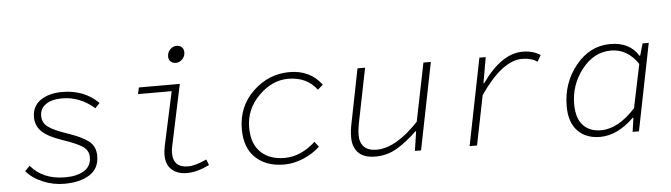

<svg xmlns="http://www.w3.org/2000/svg" viewBox="-45 -867 3691 1056"><g transform="rotate(-5 1800.0 -339.0)"><path d="M272 12Q212 12 154.5 -12Q97 -36 64 -76L91 -103Q158 -23 281 -23Q346 -23 385.5 -47.5Q425 -72 425 -121Q425 -160 391 -182Q357 -204 279 -230Q203 -256 170.5 -288Q138 -320 138 -367Q138 -428 184.5 -460Q231 -492 304 -492Q426 -492 504 -414L479 -387Q399 -457 301 -457Q243 -457 210.5 -434Q178 -411 178 -371Q178 -332 209 -309.5Q240 -287 308 -264Q389 -237 427.5 -208Q466 -179 466 -125Q466 -55 412.5 -21.5Q359 12 272 12Z M950 12Q898 12 866.5 -16Q835 -44 835 -98Q835 -120 841 -148L905 -444H719L727 -480H953L881 -140Q877 -123 877 -105Q877 -24 959 -24Q999 -24 1062 -53L1074 -21Q1005 12 950 12ZM942 -597Q924 -597 913 -607.5Q902 -618 902 -636Q902 -658 917.5 -674Q933 -690 953 -690Q972 -690 982.5 -679Q993 -668 993 -651Q993 -629 977.5 -613Q962 -597 942 -597Z M1487 12Q1389 12 1330 -43Q1271 -98 1271 -201Q1271 -327 1357.5 -409.5Q1444 -492 1559 -492Q1673 -492 1736 -407L1707 -382Q1651 -456 1549 -456Q1460 -456 1386 -382Q1312 -308 1312 -207Q1312 -118 1360.5 -71Q1409 -24 1492 -24Q1582 -24 1663 -98L1685 -69Q1645 -32 1592 -10Q1539 12 1487 12Z M1990 12Q1927 12 1896.5 -19.5Q1866 -51 1866 -105Q1866 -143 1876 -188L1934 -480H1976L1918 -192Q1908 -144 1908 -114Q1908 -71 1931.5 -48Q1955 -25 2000 -25Q2107 -25 2233 -159L2298 -480H2339L2243 0H2209L2225 -107H2221Q2163 -51 2109 -19.5Q2055 12 1990 12Z M2511 0 2607 -480H2642L2617 -338H2621Q2730 -492 2846 -492Q2904 -492 2944 -465L2924 -430Q2890 -453 2840 -453Q2730 -453 2607 -273L2552 0Z M3231 12Q3153 12 3107.5 -35.5Q3062 -83 3062 -171Q3062 -301 3140 -396.5Q3218 -492 3330 -492Q3437 -492 3485 -414H3489L3508 -480H3542L3446 0H3411L3422 -77H3418Q3327 12 3231 12ZM3239 -24Q3334 -24 3430 -129L3480 -369Q3422 -456 3331 -456Q3237 -456 3170.5 -371.5Q3104 -287 3104 -179Q3104 -102 3140 -63Q3176 -24 3239 -24Z"/></g></svg>

Font: TypoPRO Source Code Pro
Style: Italic
Weight: 300
Italic angle: -11°
Monospace: yes
Designer: Paul D. Hunt, Teo Tuominen
Foundry: Adobe Systems Incorporated
Version: Version 1.030;PS 1.0;hotconv 1.0.84;makeotf.lib2.5.63406